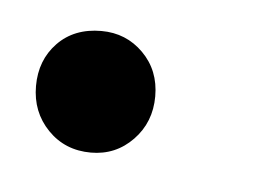

<svg xmlns="http://www.w3.org/2000/svg" viewBox="-26 -127 232 162"><g transform="rotate(5 90.0 -46.5)"><path d="M55 5Q33 5 18.5 -10Q4 -25 4 -47Q4 -69 18 -83.5Q32 -98 55 -98Q76 -98 90.5 -83.5Q105 -69 105 -47Q105 -25 90.5 -10Q76 5 55 5Z"/></g></svg>

Font: DM Sans 28pt Light
Style: Italic
Weight: 300
Italic angle: -10°
Version: Version 4.004;gftools[0.9.30]